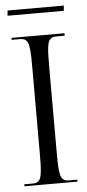

<svg xmlns="http://www.w3.org/2000/svg" viewBox="-52 -741 348 772"><g transform="rotate(-5 122.0 -355.0)"><path d="M7 0ZM234 -689H7L9 -710H236ZM15 0V-8H44Q54.8 -8 61.1 -9.2Q67.5 -10.5 72.9 -15.8Q78.2 -21 80.9 -28.4Q83.5 -35.8 85.4 -51.5Q87.2 -67.2 87.6 -85.8Q88 -104.2 88 -135V-466Q88 -496.5 87.6 -514.6Q87.2 -532.8 85.4 -548.2Q83.5 -563.8 80.9 -571Q78.2 -578.2 72.9 -583.4Q67.5 -588.5 61.1 -589.8Q54.8 -591 44 -591H15V-599H229V-589H200Q189.2 -589 182.9 -587.8Q176.5 -586.5 171.1 -581.4Q165.8 -576.2 163.1 -569Q160.5 -561.8 158.6 -546.2Q156.8 -530.8 156.4 -512.6Q156 -494.5 156 -464V-135Q156 -104.2 156.4 -85.8Q156.8 -67.2 158.6 -51.5Q160.5 -35.8 163.1 -28.4Q165.8 -21 171.1 -15.8Q176.5 -10.5 182.9 -9.2Q189.2 -8 200 -8H229V0Z"/></g></svg>

Font: FogtwoNo5
Style: Regular
Weight: 400
Designer: gluk (gluksza@wp.pl)
Foundry: gluk (gluksza@wp.pl)
Version: Version 0.87